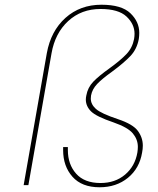

<svg xmlns="http://www.w3.org/2000/svg" viewBox="-20 -783 667 812"><path d="M178 -558Q195 -652 257 -707.5Q319 -763 409 -763Q494 -763 531.5 -727Q569 -691 569 -644Q569 -631 567 -618Q559 -575 531.5 -546Q504 -517 454 -480Q412 -450 391 -428Q370 -406 365 -379Q364 -372 364 -366Q364 -342 385.5 -322.5Q407 -303 479 -279Q542 -258 563 -229.5Q584 -201 584 -167Q584 -153 581 -138Q570 -71 521 -31Q472 9 401 9Q326 9 286.5 -35.5Q247 -80 247 -148Q247 -154 247 -161H267Q267 -154 267 -148Q267 -88 302 -48.5Q337 -9 405 -9Q467 -9 509 -44.5Q551 -80 561 -138Q563 -151 563 -162Q563 -193 542 -218.5Q521 -244 461 -265Q387 -290 365 -312Q343 -334 343 -362Q343 -370 345 -379Q351 -413 374.5 -437.5Q398 -462 443 -494Q490 -528 515 -554.5Q540 -581 547 -618Q549 -630 549 -640Q549 -681 515 -713Q481 -745 405 -745Q324 -745 268.5 -694Q213 -643 198 -558L100 0H80Z"/></svg>

Font: Fz Poppins Thin
Style: Italic
Weight: 100
Italic angle: -10°
Designer: Ninad Kale (Devanagari), Jonny Pinhorn (Latin)
Foundry: Indian Type Foundry
Version: Vit hóa bi Vntype.Com & FontZin.Com